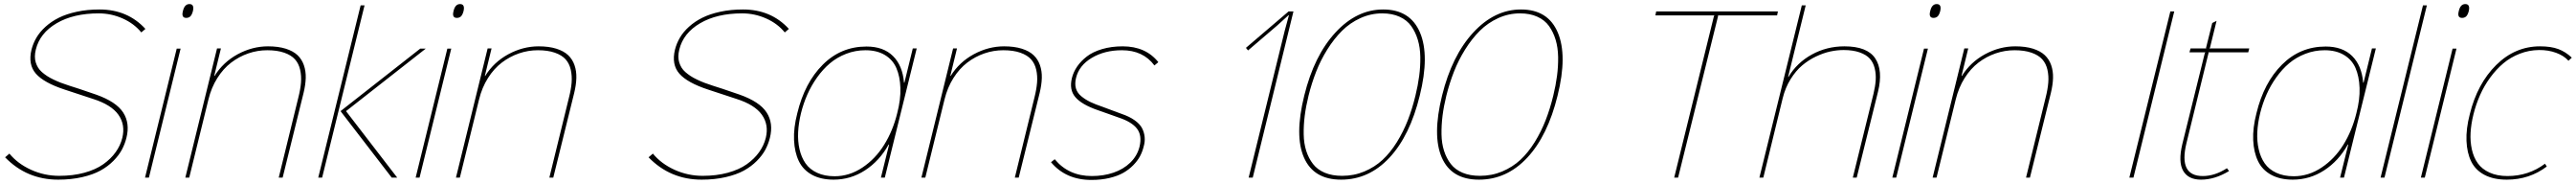

<svg xmlns="http://www.w3.org/2000/svg" viewBox="-20 -866 12576 897"><path d="M597.2 -193.8Q589.8 -164.1 575.2 -136.5Q560.5 -108.9 533.4 -81.5Q506.3 -54.2 470.2 -34.4Q434.1 -14.6 380.9 -2.4Q327.6 9.8 264.2 9.8Q110.8 9.8 4.9 -99.1L25.9 -117.2Q66.4 -67.9 131.6 -38.3Q196.8 -8.8 269 -8.8Q336.4 -8.8 391.8 -23.9Q447.3 -39.1 484.4 -65.4Q521.5 -91.8 544.7 -124.3Q567.9 -156.7 577.1 -193.8Q592.8 -257.8 558.1 -306.6Q523.4 -355.5 434.1 -383.8Q425.3 -386.2 365 -406.5Q304.7 -426.8 295.9 -429.2Q194.3 -462.4 155.3 -506.8Q116.2 -551.3 133.8 -624Q141.6 -654.8 158 -682.6Q174.3 -710.4 202.4 -735.8Q230.5 -761.2 267.3 -779.5Q304.2 -797.9 355.2 -808.8Q406.2 -819.8 465.8 -819.8Q603 -819.8 689.9 -725.1L669.9 -708Q634.3 -751.5 578.6 -776.1Q522.9 -800.8 461.9 -800.8Q338.9 -800.8 256.6 -752.7Q174.3 -704.6 154.8 -624Q150.4 -606.4 150.4 -590.8Q150.4 -575.2 154.5 -561.8Q158.7 -548.3 165.8 -536.6Q172.9 -524.9 184.6 -514.6Q196.3 -504.4 209.7 -495.6Q223.1 -486.8 241 -478.3Q258.8 -469.7 277.3 -462.6Q295.9 -455.6 318.8 -448.2Q350.1 -439 449.2 -404.8Q547.4 -370.1 581.3 -317.6Q615.2 -265.1 597.2 -193.8Z M861.8 -628.9 707 0H688L842.8 -628.9ZM921.9 -812Q917 -793.5 909.2 -786.1Q901.4 -778.8 889.2 -778.8Q864.3 -778.8 873 -812Q880.9 -846.2 904.8 -846.2Q929.7 -846.2 921.9 -812Z M1461.9 -412.1 1359.9 0H1340.8L1436.5 -390.1Q1446.8 -430.2 1449.5 -463.1Q1452.1 -496.1 1445.3 -526.1Q1438.5 -556.2 1420.2 -576.7Q1401.9 -597.2 1367.7 -609.1Q1333.5 -621.1 1284.7 -621.1Q1237.3 -621.1 1192.4 -605.7Q1147.5 -590.3 1108.9 -561Q1070.3 -531.7 1041 -485.4Q1011.7 -439 997.6 -380.9L903.8 0H884.8L1039.6 -629.9H1058.6L1025.9 -496.1H1027.8Q1069.3 -563 1140.6 -601.6Q1211.9 -640.1 1288.6 -640.1Q1338.4 -640.1 1374.8 -628.7Q1411.1 -617.2 1432.4 -597.2Q1453.6 -577.1 1463.6 -548.3Q1473.6 -519.5 1472.7 -485.8Q1471.7 -452.1 1461.9 -412.1Z M1759.8 -839.8 1552.7 0H1533.7L1740.7 -839.8ZM1669.4 -324.2 1919.4 0H1892.6L1642.6 -324.2L2031.7 -628.9H2058.6Z M2183.1 -628.9 2028.3 0H2009.3L2164.1 -628.9ZM2243.2 -812Q2238.3 -793.5 2230.5 -786.1Q2222.7 -778.8 2210.4 -778.8Q2185.5 -778.8 2194.3 -812Q2202.1 -846.2 2226.1 -846.2Q2251 -846.2 2243.2 -812Z M2783.2 -412.1 2681.2 0H2662.1L2757.8 -390.1Q2768.1 -430.2 2770.8 -463.1Q2773.4 -496.1 2766.6 -526.1Q2759.8 -556.2 2741.5 -576.7Q2723.1 -597.2 2689 -609.1Q2654.8 -621.1 2606 -621.1Q2558.6 -621.1 2513.7 -605.7Q2468.8 -590.3 2430.2 -561Q2391.6 -531.7 2362.3 -485.4Q2333 -439 2318.8 -380.9L2225.1 0H2206.1L2360.8 -629.9H2379.9L2347.2 -496.1H2349.1Q2390.6 -563 2461.9 -601.6Q2533.2 -640.1 2609.9 -640.1Q2659.7 -640.1 2696 -628.7Q2732.4 -617.2 2753.7 -597.2Q2774.9 -577.1 2784.9 -548.3Q2794.9 -519.5 2793.9 -485.8Q2793 -452.1 2783.2 -412.1Z M3738.8 -193.8Q3731.4 -164.1 3716.8 -136.5Q3702.1 -108.9 3675 -81.5Q3647.9 -54.2 3611.8 -34.4Q3575.7 -14.6 3522.5 -2.4Q3469.2 9.8 3405.8 9.8Q3252.4 9.8 3146.5 -99.1L3167.5 -117.2Q3208 -67.9 3273.2 -38.3Q3338.4 -8.8 3410.6 -8.8Q3478 -8.8 3533.4 -23.9Q3588.9 -39.1 3626 -65.4Q3663.1 -91.8 3686.3 -124.3Q3709.5 -156.7 3718.8 -193.8Q3734.4 -257.8 3699.7 -306.6Q3665 -355.5 3575.7 -383.8Q3566.9 -386.2 3506.6 -406.5Q3446.3 -426.8 3437.5 -429.2Q3335.9 -462.4 3296.9 -506.8Q3257.8 -551.3 3275.4 -624Q3283.2 -654.8 3299.6 -682.6Q3315.9 -710.4 3344 -735.8Q3372.1 -761.2 3408.9 -779.5Q3445.8 -797.9 3496.8 -808.8Q3547.9 -819.8 3607.4 -819.8Q3744.6 -819.8 3831.5 -725.1L3811.5 -708Q3775.9 -751.5 3720.2 -776.1Q3664.6 -800.8 3603.5 -800.8Q3480.5 -800.8 3398.2 -752.7Q3315.9 -704.6 3296.4 -624Q3292 -606.4 3292 -590.8Q3292 -575.2 3296.1 -561.8Q3300.3 -548.3 3307.4 -536.6Q3314.5 -524.9 3326.2 -514.6Q3337.9 -504.4 3351.3 -495.6Q3364.7 -486.8 3382.6 -478.3Q3400.4 -469.7 3418.9 -462.6Q3437.5 -455.6 3460.4 -448.2Q3491.7 -439 3590.8 -404.8Q3689 -370.1 3722.9 -317.6Q3756.8 -265.1 3738.8 -193.8Z M4360.4 -314Q4377.9 -380.9 4376 -437.3Q4374 -493.7 4356.2 -534.4Q4338.4 -575.2 4299.8 -598.1Q4261.2 -621.1 4205.6 -621.1Q4156.2 -621.1 4111.3 -603.8Q4066.4 -586.4 4032 -557.4Q3997.6 -528.3 3969.2 -488.5Q3940.9 -448.7 3921.6 -405Q3902.3 -361.3 3890.6 -314Q3878.9 -265.6 3876.7 -221.7Q3874.5 -177.7 3883.5 -138.2Q3892.6 -98.6 3912.8 -69.6Q3933.1 -40.5 3969.2 -23.7Q4005.4 -6.8 4054.7 -6.8Q4127 -6.8 4190.4 -49.1Q4253.9 -91.3 4296.6 -159.9Q4339.4 -228.5 4360.4 -314ZM4455.6 -629.9 4299.8 0H4280.8L4320.8 -161.1H4318.4Q4273.9 -81.5 4203.6 -35.9Q4133.3 9.8 4049.8 9.8Q3987.8 9.8 3944.3 -13.9Q3900.9 -37.6 3880.1 -80.6Q3859.4 -123.5 3856.7 -182.9Q3854 -242.2 3872.6 -314Q3908.7 -462.9 3997.3 -551Q4085.9 -639.2 4210.4 -639.2Q4293 -639.2 4339.8 -592.8Q4386.7 -546.4 4393.6 -462.9H4395.5L4436.5 -629.9Z M5055.7 -412.1 4953.6 0H4934.6L5030.3 -390.1Q5040.5 -430.2 5043.2 -463.1Q5045.9 -496.1 5039.1 -526.1Q5032.2 -556.2 5013.9 -576.7Q4995.6 -597.2 4961.4 -609.1Q4927.2 -621.1 4878.4 -621.1Q4831.1 -621.1 4786.1 -605.7Q4741.2 -590.3 4702.6 -561Q4664.1 -531.7 4634.8 -485.4Q4605.5 -439 4591.3 -380.9L4497.6 0H4478.5L4633.3 -629.9H4652.3L4619.6 -496.1H4621.6Q4663.1 -563 4734.4 -601.6Q4805.7 -640.1 4882.3 -640.1Q4932.1 -640.1 4968.5 -628.7Q5004.9 -617.2 5026.1 -597.2Q5047.4 -577.1 5057.4 -548.3Q5067.4 -519.5 5066.4 -485.8Q5065.4 -452.1 5055.7 -412.1Z M5563.5 -150.9Q5557.6 -126.5 5545.7 -104.2Q5533.7 -82 5512.7 -60.5Q5491.7 -39.1 5464.1 -23.4Q5436.5 -7.8 5396.5 1.7Q5356.4 11.2 5308.6 11.2Q5184.1 11.2 5111.3 -75.2L5129.4 -89.8Q5197.3 -7.8 5310.5 -7.8Q5367.7 -7.8 5416 -24.2Q5464.4 -40.5 5498.3 -73.2Q5532.2 -106 5543.5 -150.9Q5556.6 -205.6 5531 -238.8Q5505.4 -272 5441.4 -293Q5436.5 -294.4 5391.6 -310.8Q5346.7 -327.1 5339.4 -329.1Q5260.7 -356.4 5230 -392.6Q5199.2 -428.7 5213.4 -485.8Q5220.7 -515.1 5238.8 -541.5Q5256.8 -567.9 5286.1 -590.6Q5315.4 -613.3 5360.8 -626.7Q5406.2 -640.1 5461.4 -640.1Q5573.7 -640.1 5635.3 -563L5616.2 -546.9Q5561 -621.1 5457.5 -621.1Q5373 -621.1 5310.5 -584Q5248 -546.9 5233.4 -485.8Q5226.6 -457.5 5232.9 -435.3Q5239.3 -413.1 5259.3 -396.7Q5279.3 -380.4 5303.2 -368.9Q5327.1 -357.4 5363.3 -345.2Q5368.7 -343.8 5408.4 -328.4Q5448.2 -313 5455.6 -311Q5494.1 -297.9 5519.3 -280Q5544.4 -262.2 5555.2 -242.2Q5565.9 -222.2 5568.4 -198.7Q5570.8 -175.3 5563.5 -150.9Z M6294.9 -810.1 6096.2 0H6076.2L6252 -714.8L6272.9 -792H6271L6217.3 -743.2L6073.2 -620.1L6063 -632.8L6271 -810.1Z M6890.6 -399.9Q6902.8 -449.7 6908.9 -496.1Q6915 -542.5 6914.3 -588.4Q6913.6 -634.3 6902.1 -672.1Q6890.6 -710 6869.9 -739Q6849.1 -768.1 6813 -784.4Q6776.9 -800.8 6728.5 -800.8Q6672.4 -800.8 6621.6 -777.6Q6570.8 -754.4 6532 -715.8Q6493.2 -677.2 6460.4 -625Q6427.7 -572.8 6405.8 -516.6Q6383.8 -460.4 6368.7 -399.9Q6356 -348.6 6350.1 -302.2Q6344.2 -255.9 6345 -211.2Q6345.7 -166.5 6357.4 -130.4Q6369.1 -94.2 6390.4 -66.7Q6411.6 -39.1 6447.8 -23.9Q6483.9 -8.8 6532.7 -8.8Q6590.3 -8.8 6641.1 -30Q6691.9 -51.3 6730.2 -86.9Q6768.6 -122.6 6800 -173.3Q6831.5 -224.1 6853.3 -279.8Q6875 -335.4 6890.6 -399.9ZM6911.6 -399.9Q6863.8 -204.6 6763.7 -97.4Q6663.6 9.8 6527.8 9.8Q6393.6 9.8 6346.4 -97.7Q6299.3 -205.1 6347.7 -399.9Q6395.5 -594.2 6499.5 -707Q6603.5 -819.8 6732.9 -819.8Q6864.7 -819.8 6912.6 -707.8Q6960.4 -595.7 6911.6 -399.9Z M7563.5 -399.9Q7575.7 -449.7 7581.8 -496.1Q7587.9 -542.5 7587.2 -588.4Q7586.4 -634.3 7575 -672.1Q7563.5 -710 7542.7 -739Q7522 -768.1 7485.8 -784.4Q7449.7 -800.8 7401.4 -800.8Q7345.2 -800.8 7294.4 -777.6Q7243.7 -754.4 7204.8 -715.8Q7166 -677.2 7133.3 -625Q7100.6 -572.8 7078.6 -516.6Q7056.6 -460.4 7041.5 -399.9Q7028.8 -348.6 7022.9 -302.2Q7017.1 -255.9 7017.8 -211.2Q7018.6 -166.5 7030.3 -130.4Q7042 -94.2 7063.2 -66.7Q7084.5 -39.1 7120.6 -23.9Q7156.7 -8.8 7205.6 -8.8Q7263.2 -8.8 7314 -30Q7364.7 -51.3 7403.1 -86.9Q7441.4 -122.6 7472.9 -173.3Q7504.4 -224.1 7526.1 -279.8Q7547.9 -335.4 7563.5 -399.9ZM7584.5 -399.9Q7536.6 -204.6 7436.5 -97.4Q7336.4 9.8 7200.7 9.8Q7066.4 9.8 7019.3 -97.7Q6972.2 -205.1 7020.5 -399.9Q7068.4 -594.2 7172.4 -707Q7276.4 -819.8 7405.8 -819.8Q7537.6 -819.8 7585.4 -707.8Q7633.3 -595.7 7584.5 -399.9Z M8660.2 -810.1 8656.2 -791H8367.2L8368.2 -788.1L8172.9 0H8153.8L8348.1 -788.1L8351.1 -791H8062L8065.9 -810.1Z M9148.9 -418.9 9044.9 0H9025.9L9127 -409.2Q9135.7 -445.3 9137.7 -475.1Q9139.6 -504.9 9132.8 -533Q9126 -561 9108.9 -580.1Q9091.8 -599.1 9059.3 -610.6Q9026.9 -622.1 8981 -622.1Q8949.2 -622.1 8916 -615Q8882.8 -607.9 8846.2 -590.6Q8809.6 -573.2 8778.6 -547.1Q8747.6 -521 8721.9 -479.7Q8696.3 -438.5 8683.6 -387.2L8588.9 0H8569.8L8776.9 -839.8H8795.9L8710 -491.2H8711.9Q8752.9 -560.1 8825.7 -600.1Q8898.4 -640.1 8984.9 -640.1Q9096.2 -640.1 9135.3 -581.5Q9174.3 -522.9 9148.9 -418.9Z M9392.6 -628.9 9237.8 0H9218.8L9373.5 -628.9ZM9452.6 -812Q9447.8 -793.5 9439.9 -786.1Q9432.1 -778.8 9419.9 -778.8Q9395 -778.8 9403.8 -812Q9411.6 -846.2 9435.5 -846.2Q9460.4 -846.2 9452.6 -812Z M9992.7 -412.1 9890.6 0H9871.6L9967.3 -390.1Q9977.5 -430.2 9980.2 -463.1Q9982.9 -496.1 9976.1 -526.1Q9969.2 -556.2 9950.9 -576.7Q9932.6 -597.2 9898.4 -609.1Q9864.3 -621.1 9815.4 -621.1Q9768.1 -621.1 9723.1 -605.7Q9678.2 -590.3 9639.6 -561Q9601.1 -531.7 9571.8 -485.4Q9542.5 -439 9528.3 -380.9L9434.6 0H9415.5L9570.3 -629.9H9589.4L9556.6 -496.1H9558.6Q9600.1 -563 9671.4 -601.6Q9742.7 -640.1 9819.3 -640.1Q9869.1 -640.1 9905.5 -628.7Q9941.9 -617.2 9963.1 -597.2Q9984.4 -577.1 9994.4 -548.3Q10004.4 -519.5 10003.4 -485.8Q10002.4 -452.1 9992.7 -412.1Z M10595.2 -810.1 10396 0H10376L10576.2 -810.1Z M10852.5 -45.9 10862.8 -32.2Q10793.5 9.8 10725.6 9.8Q10663.6 9.8 10638.7 -33.4Q10613.8 -76.7 10634.8 -164.1L10744.6 -607.9L10747.6 -610.8H10669.4L10674.8 -629.9H10751.5L10750.5 -632.8L10780.8 -753.9L10801.8 -764.2L10769.5 -632.8L10766.6 -629.9H10961.4L10956.5 -610.8H10761.7L10762.7 -607.9L10654.8 -168Q10615.7 -7.8 10734.4 -7.8Q10793.5 -7.8 10852.5 -45.9Z M11484.4 -314Q11502 -380.9 11500 -437.3Q11498 -493.7 11480.2 -534.4Q11462.4 -575.2 11423.8 -598.1Q11385.3 -621.1 11329.6 -621.1Q11280.3 -621.1 11235.4 -603.8Q11190.4 -586.4 11156 -557.4Q11121.6 -528.3 11093.3 -488.5Q11064.9 -448.7 11045.7 -405Q11026.4 -361.3 11014.6 -314Q11002.9 -265.6 11000.7 -221.7Q10998.5 -177.7 11007.6 -138.2Q11016.6 -98.6 11036.9 -69.6Q11057.1 -40.5 11093.3 -23.7Q11129.4 -6.8 11178.7 -6.8Q11251 -6.8 11314.5 -49.1Q11377.9 -91.3 11420.7 -159.9Q11463.4 -228.5 11484.4 -314ZM11579.6 -629.9 11423.8 0H11404.8L11444.8 -161.1H11442.4Q11397.9 -81.5 11327.6 -35.9Q11257.3 9.8 11173.8 9.8Q11111.8 9.8 11068.4 -13.9Q11024.9 -37.6 11004.2 -80.6Q10983.4 -123.5 10980.7 -182.9Q10978 -242.2 10996.6 -314Q11032.7 -462.9 11121.3 -551Q11210 -639.2 11334.5 -639.2Q11417 -639.2 11463.9 -592.8Q11510.7 -546.4 11517.6 -462.9H11519.5L11560.5 -629.9Z M11828.6 -839.8 11621.6 0H11602.5L11809.6 -839.8Z M11973.1 -628.9 11818.4 0H11799.3L11954.1 -628.9ZM12033.2 -812Q12028.3 -793.5 12020.5 -786.1Q12012.7 -778.8 12000.5 -778.8Q11975.6 -778.8 11984.4 -812Q11992.2 -846.2 12016.1 -846.2Q12041 -846.2 12033.2 -812Z M12405.3 -67.9 12414.1 -54.2Q12329.1 9.8 12219.2 9.8Q12154.3 9.8 12110.1 -13.4Q12065.9 -36.6 12045.2 -78.6Q12024.4 -120.6 12022 -179.2Q12019.5 -237.8 12038.1 -309.1Q12074.7 -458 12167 -549.1Q12259.3 -640.1 12380.9 -640.1Q12435.1 -640.1 12470.7 -626.7Q12506.3 -613.3 12536.1 -585L12520 -569.8Q12497.6 -594.7 12459.5 -608.6Q12421.4 -622.6 12376 -622.1Q12327.1 -621.6 12282.2 -604.2Q12237.3 -586.9 12202.1 -557.4Q12167 -527.8 12137.7 -487.8Q12108.4 -447.8 12088.4 -402.8Q12068.4 -357.9 12056.2 -309.1Q12044.4 -261.7 12042 -219Q12039.6 -176.3 12048.3 -137.2Q12057.1 -98.1 12077.4 -69.8Q12097.7 -41.5 12134.5 -24.7Q12171.4 -7.8 12222.2 -7.8Q12325.2 -7.8 12405.3 -67.9Z"/></svg>

Font: Sinkin Sans 100 Thin Italic
Style: Regular
Weight: 100
Italic angle: -112°
Designer: Keith Bates
Foundry: K-Type
Version: Sinkin Sans (version 1.0)  by Keith Bates   •   © 2014   www